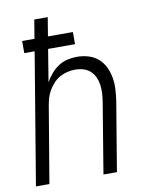

<svg xmlns="http://www.w3.org/2000/svg" viewBox="-83 -796 666 857"><g transform="rotate(-10 250.0 -367.5)"><path d="M10 0 109 -595H62V-650H118L132 -735H193L179 -650H292V-595H170L146 -448Q157 -468 172 -485.5Q187 -503 206 -515.5Q225 -528 247 -533Q269 -538 290 -538Q317 -538 342 -530.5Q367 -523 386 -506.5Q405 -490 416 -467Q427 -444 431.5 -418.5Q436 -393 434.5 -366Q433 -339 429 -312L377 0H316L369 -321Q372 -340 373 -359.5Q374 -379 371.5 -397Q369 -415 361.5 -431.5Q354 -448 341 -460Q328 -472 310 -477.5Q292 -483 273 -483Q255 -483 237.5 -479Q220 -475 203.5 -466Q187 -457 174 -443Q161 -429 151.5 -413Q142 -397 137 -380Q132 -363 129 -345L71 0Z"/></g></svg>

Font: Iosevka Curly Light Oblique
Style: Regular
Weight: 300
Italic angle: -9°
Monospace: yes
Designer: Belleve Invis
Foundry: Belleve Invis
Version: Version 11.1.0; ttfautohint (v1.8.3)